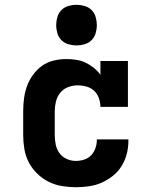

<svg xmlns="http://www.w3.org/2000/svg" viewBox="-20 -775 640 803"><path d="M297 8Q268 8 238.5 3Q209 -2 183 -15Q157 -28 135.5 -49Q114 -70 100.5 -96Q87 -122 82 -151.5Q77 -181 77 -210V-310Q77 -337 80.5 -363.5Q84 -390 93 -415Q102 -440 118 -462Q134 -484 155.5 -499.5Q177 -515 203.5 -521.5Q230 -528 257 -528Q277 -528 297.5 -525Q318 -522 336.5 -513.5Q355 -505 371.5 -492Q388 -479 400 -462V-520H515V-328H400Q400 -346 393.5 -364.5Q387 -383 373.5 -395.5Q360 -408 341.5 -413Q323 -418 304 -418Q284 -418 264.5 -410.5Q245 -403 232 -387Q219 -371 214 -350.5Q209 -330 209 -310V-210Q209 -190 213 -170.5Q217 -151 228.5 -135Q240 -119 258.5 -110.5Q277 -102 297 -102Q315 -102 332 -107.5Q349 -113 361 -125.5Q373 -138 379 -155Q385 -172 385 -189V-192H517V-186Q517 -158 510 -131Q503 -104 488.5 -80.5Q474 -57 452 -39.5Q430 -22 405 -11Q380 0 352.5 4Q325 8 297 8ZM300 -585Q283 -585 266 -590Q249 -595 237 -607Q225 -619 220 -636Q215 -653 215 -670Q215 -687 220 -704Q225 -721 237 -733Q249 -745 266 -750Q283 -755 300 -755Q317 -755 334 -750Q351 -745 363 -733Q375 -721 380 -704Q385 -687 385 -670Q385 -653 380 -636Q375 -619 363 -607Q351 -595 334 -590Q317 -585 300 -585Z"/></svg>

Font: Iosevka HT Extrabold Extended
Style: Regular
Weight: 800
Width: 7
Monospace: yes
Designer: Belleve Invis
Foundry: Belleve Invis
Version: Version 32.3.0; ttfautohint (v1.8.4)